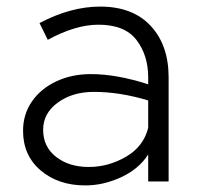

<svg xmlns="http://www.w3.org/2000/svg" viewBox="-20 -551 609 583"><path d="M492 -316V0H430V-82Q402 -38 348 -13Q294 12 239 12Q157 12 103.5 -33.5Q50 -79 50 -154Q50 -204 77 -243Q104 -282 151 -304Q198 -326 256 -326Q334 -326 430 -295V-316Q430 -383 394.5 -429.5Q359 -476 279 -476Q209 -476 125 -430L100 -481Q195 -531 284 -531Q383 -531 437.5 -472.5Q492 -414 492 -316ZM430 -163V-246Q344 -272 265 -272Q200 -272 155.5 -239.5Q111 -207 111 -157Q111 -105 150.5 -74.5Q190 -44 249 -44Q309 -44 362.5 -75Q416 -106 430 -163Z"/></svg>

Font: Metropolitano Light
Style: Regular
Weight: 300
Designer: Fonts by Alex Slobzheninov & Chris M. Simpson / Changes by Cristiano Sobral
Foundry: Fonts by Alex Slobzheninov & Chris M. Simpson / Changes by Cristiano Sobral
Version: Version 1.00;August 30, 2020;FontCreator 13.0.0.2681 64-bit